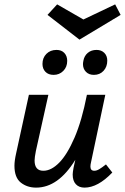

<svg xmlns="http://www.w3.org/2000/svg" viewBox="-20 -851 571 877"><path d="M343 -670 197 -783 241 -831 361 -762 506 -831 531 -783ZM174 -559Q174 -587 192 -605Q210 -623 238 -623Q261 -623 274 -609Q287 -595 287 -573Q287 -545 269 -527Q251 -509 225 -509Q201 -509 187.5 -523Q174 -537 174 -559ZM421 -623Q443 -623 456.5 -609.5Q470 -596 470 -574Q470 -546 453 -527.5Q436 -509 409 -509Q386 -509 372.5 -523Q359 -537 359 -558Q359 -564 361 -574Q365 -596 381 -609.5Q397 -623 421 -623ZM464 -100 493 -63Q427 6 366 6Q341 6 326.5 -9.5Q312 -25 312 -54Q312 -63 316 -85L324 -121Q246 6 145 6Q104 6 75 -17Q46 -40 46 -94Q46 -117 54 -152L112 -418H201L144 -162Q138 -132 138 -118Q138 -71 178 -71Q214 -71 250.5 -108Q287 -145 320.5 -222.5Q354 -300 377 -418H461L396 -111Q393 -99 393 -90Q393 -71 411 -71Q421 -71 433 -78Q445 -85 464 -100Z"/></svg>

Font: Ysabeau Infant Semibold
Style: Italic
Weight: 600
Italic angle: -12°
Designer: Christian Thalmann (Catharsis Fonts)
Version: Version 0.003